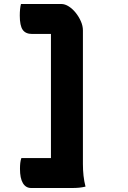

<svg xmlns="http://www.w3.org/2000/svg" viewBox="-20 -780 640 961"><path d="M85 -760H287Q305 -760 324 -748Q343 -736 359 -716Q375 -696 385 -673Q395 -650 395 -628Q395 -544 395 -458.5Q395 -373 395 -288Q395 -203 395 -120Q395 -37 395 41Q395 71 398 99Q401 127 408 154Q391 158 375.5 159.5Q360 161 341 161H136Q109 161 94.5 136.5Q80 112 80 65Q80 49 81.5 35.5Q83 22 87 11H235Q235 -67 235 -144.5Q235 -222 235 -299.5Q235 -377 235 -454.5Q235 -532 235 -610H141Q108 -610 93.5 -631Q79 -652 79 -702Q79 -719 80.5 -734Q82 -749 85 -760Z"/></svg>

Font: Recursive Monospace Casual ExtraBold
Style: Regular
Weight: 800
Version: Version 1.047